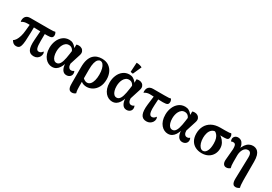

<svg xmlns="http://www.w3.org/2000/svg" viewBox="40 -1896 4606 3252"><g transform="rotate(30 2343.0 -269.5)"><path d="M503 15Q427 15 398 -43Q369 -101 379 -232L395 -451H481L479 -274Q478 -177 491.5 -136.5Q505 -96 538 -96Q561 -96 579 -107Q597 -118 610 -140Q617 -136 621.5 -126Q626 -116 626 -105Q626 -74 611 -46.5Q596 -19 568.5 -2Q541 15 503 15ZM159 15Q99 15 65 -50Q91 -62 112.5 -96Q134 -130 149 -180.5Q164 -231 169 -290L186 -462H266L263 -306Q261 -206 256 -143Q251 -80 240 -45.5Q229 -11 209.5 2Q190 15 159 15ZM24 -382Q20 -394 20 -407Q20 -461 49.5 -490.5Q79 -520 132 -520H494Q554 -520 578 -522Q602 -524 614 -530Q623 -522 629.5 -505Q636 -488 636 -472Q636 -436 613 -421Q590 -406 527 -406Q476 -406 420.5 -407Q365 -408 312 -410Q259 -412 214.5 -413Q170 -414 141 -414Q104 -414 78 -406.5Q52 -399 24 -382Z M862 15Q825 15 790 -1.5Q755 -18 726.5 -51Q698 -84 681.5 -133Q665 -182 665 -247Q665 -321 692 -386Q719 -451 770.5 -491Q822 -531 893 -531Q935 -531 966.5 -512.5Q998 -494 1018.5 -468Q1039 -442 1046 -417L1029 -352Q1028 -390 1001 -420.5Q974 -451 930 -451Q894 -451 869 -432Q844 -413 828 -383Q812 -353 805 -318.5Q798 -284 798 -252Q798 -202 809.5 -163Q821 -124 842.5 -102.5Q864 -81 894 -81Q916 -81 932.5 -92Q949 -103 961.5 -123.5Q974 -144 983.5 -173.5Q993 -203 1000.5 -241Q1008 -279 1014 -324L1026 -412Q1031 -444 1033 -473Q1035 -502 1033 -519Q1041 -523 1054 -525Q1067 -527 1079 -527Q1113 -527 1139 -510.5Q1165 -494 1175.5 -464.5Q1186 -435 1173 -394L1108 -190Q1108 -146 1125.5 -121Q1143 -96 1171 -96Q1189 -96 1201.5 -101Q1214 -106 1226 -116Q1238 -97 1238 -72Q1238 -33 1211 -9Q1184 15 1142 15Q1092 15 1063 -28Q1034 -71 1030 -148H1034Q1019 -100 995.5 -63Q972 -26 939 -5.5Q906 15 862 15Z M1373 224Q1343 224 1326.5 210Q1310 196 1303 174Q1296 152 1294.5 126Q1293 100 1293 76V-226Q1293 -314 1312 -373Q1331 -432 1364 -466.5Q1397 -501 1439.5 -516Q1482 -531 1530 -531Q1613 -531 1667 -493Q1721 -455 1747 -394.5Q1773 -334 1773 -265Q1773 -173 1738.5 -110.5Q1704 -48 1650.5 -16.5Q1597 15 1539 15Q1474 15 1430.5 -19.5Q1387 -54 1351 -109L1389 -164Q1411 -100 1444.5 -75.5Q1478 -51 1509 -51Q1547 -51 1573 -80Q1599 -109 1612 -159.5Q1625 -210 1625 -272Q1625 -336 1612.5 -384Q1600 -432 1577.5 -458.5Q1555 -485 1524 -485Q1500 -485 1478 -463.5Q1456 -442 1442.5 -392.5Q1429 -343 1429 -258V63Q1429 87 1431 125.5Q1433 164 1443 196Q1434 205 1414.5 214.5Q1395 224 1373 224Z M2038 15Q2001 15 1966 -1.5Q1931 -18 1902.5 -51Q1874 -84 1857.5 -133Q1841 -182 1841 -247Q1841 -321 1868 -386Q1895 -451 1946.5 -491Q1998 -531 2069 -531Q2111 -531 2142.5 -512.5Q2174 -494 2194.5 -468Q2215 -442 2222 -417L2205 -352Q2204 -390 2177 -420.5Q2150 -451 2106 -451Q2070 -451 2045 -432Q2020 -413 2004 -383Q1988 -353 1981 -318.5Q1974 -284 1974 -252Q1974 -202 1985.5 -163Q1997 -124 2018.5 -102.5Q2040 -81 2070 -81Q2092 -81 2108.5 -92Q2125 -103 2137.5 -123.5Q2150 -144 2159.5 -173.5Q2169 -203 2176.5 -241Q2184 -279 2190 -324L2202 -412Q2207 -444 2209 -473Q2211 -502 2209 -519Q2217 -523 2230 -525Q2243 -527 2255 -527Q2289 -527 2315 -510.5Q2341 -494 2351.5 -464.5Q2362 -435 2349 -394L2284 -190Q2284 -146 2301.5 -121Q2319 -96 2347 -96Q2365 -96 2377.5 -101Q2390 -106 2402 -116Q2414 -97 2414 -72Q2414 -33 2387 -9Q2360 15 2318 15Q2268 15 2239 -28Q2210 -71 2206 -148H2210Q2195 -100 2171.5 -63Q2148 -26 2115 -5.5Q2082 15 2038 15ZM2108 -571Q2096 -572 2082 -574Q2068 -576 2060 -580L2071 -763Q2098 -765 2132 -756.5Q2166 -748 2182 -737Z M2707 15Q2629 15 2600 -49Q2571 -113 2587 -246L2613 -451H2701L2692 -292Q2688 -220 2693 -177Q2698 -134 2713 -115Q2728 -96 2753 -96Q2773 -96 2791 -108Q2809 -120 2821 -141Q2829 -137 2833 -127.5Q2837 -118 2837 -104Q2837 -71 2819.5 -44Q2802 -17 2773 -1Q2744 15 2707 15ZM2425 -382Q2421 -394 2421 -407Q2421 -443 2434 -468.5Q2447 -494 2472.5 -507Q2498 -520 2533 -520H2755Q2815 -520 2839 -522Q2863 -524 2875 -530Q2884 -522 2890.5 -505Q2897 -488 2897 -474Q2897 -434 2874 -420Q2851 -406 2788 -406Q2709 -406 2646.5 -410Q2584 -414 2531 -414Q2503 -414 2478 -406.5Q2453 -399 2425 -382Z M3128 15Q3091 15 3056 -1.5Q3021 -18 2992.5 -51Q2964 -84 2947.5 -133Q2931 -182 2931 -247Q2931 -321 2958 -386Q2985 -451 3036.5 -491Q3088 -531 3159 -531Q3201 -531 3232.5 -512.5Q3264 -494 3284.5 -468Q3305 -442 3312 -417L3295 -352Q3294 -390 3267 -420.5Q3240 -451 3196 -451Q3160 -451 3135 -432Q3110 -413 3094 -383Q3078 -353 3071 -318.5Q3064 -284 3064 -252Q3064 -202 3075.5 -163Q3087 -124 3108.5 -102.5Q3130 -81 3160 -81Q3182 -81 3198.5 -92Q3215 -103 3227.5 -123.5Q3240 -144 3249.5 -173.5Q3259 -203 3266.5 -241Q3274 -279 3280 -324L3292 -412Q3297 -444 3299 -473Q3301 -502 3299 -519Q3307 -523 3320 -525Q3333 -527 3345 -527Q3379 -527 3405 -510.5Q3431 -494 3441.5 -464.5Q3452 -435 3439 -394L3374 -190Q3374 -146 3391.5 -121Q3409 -96 3437 -96Q3455 -96 3467.5 -101Q3480 -106 3492 -116Q3504 -97 3504 -72Q3504 -33 3477 -9Q3450 15 3408 15Q3358 15 3329 -28Q3300 -71 3296 -148H3300Q3285 -100 3261.5 -63Q3238 -26 3205 -5.5Q3172 15 3128 15Z M3787 14Q3717 14 3662 -14.5Q3607 -43 3576 -98Q3545 -153 3545 -233Q3545 -314 3579 -379Q3613 -444 3681 -482Q3749 -520 3852 -520H3945Q4000 -520 4022 -522.5Q4044 -525 4055 -530Q4064 -521 4070.5 -506Q4077 -491 4077 -474Q4077 -434 4057.5 -420Q4038 -406 3988 -406H3865L3818 -422Q3770 -422 3739.5 -394.5Q3709 -367 3695 -322.5Q3681 -278 3681 -227Q3681 -170 3695 -126Q3709 -82 3733 -57Q3757 -32 3787 -32Q3831 -32 3859 -83Q3887 -134 3887 -228Q3887 -288 3874 -327.5Q3861 -367 3840 -390.5Q3819 -414 3795 -424L3859 -430Q3898 -420 3935.5 -389.5Q3973 -359 3998 -313.5Q4023 -268 4023 -212Q4023 -149 3995 -98Q3967 -47 3914 -16.5Q3861 14 3787 14Z M4573 224Q4543 224 4527 206.5Q4511 189 4505.5 160.5Q4500 132 4501 100L4512 -317Q4513 -359 4505 -383Q4497 -407 4482 -417.5Q4467 -428 4447 -428Q4418 -428 4396.5 -413Q4375 -398 4360.5 -373.5Q4346 -349 4338.5 -318.5Q4331 -288 4331 -258V-126Q4331 -88 4334 -62Q4337 -36 4344 -13Q4331 -3 4312.5 6Q4294 15 4269 15Q4233 15 4213.5 -13.5Q4194 -42 4198 -95L4217 -312Q4217 -352 4212 -375Q4207 -398 4195 -407.5Q4183 -417 4161 -417Q4149 -417 4140 -414.5Q4131 -412 4123 -407Q4118 -415 4114.5 -427.5Q4111 -440 4111 -451Q4111 -483 4134.5 -505.5Q4158 -528 4197 -528Q4228 -528 4254.5 -511Q4281 -494 4298 -455Q4315 -416 4315 -348L4297 -353Q4318 -416 4347 -455.5Q4376 -495 4411 -513Q4446 -531 4484 -531Q4507 -531 4533 -523Q4559 -515 4581.5 -492Q4604 -469 4618 -424Q4632 -379 4632 -305V-3Q4632 29 4632.5 67.5Q4633 106 4636 140.5Q4639 175 4646 196Q4637 205 4616.5 214.5Q4596 224 4573 224Z"/></g></svg>

Font: Arima Thin
Style: Regular
Weight: 100
Designer: Joana Correia and Natanael Gama
Foundry: NDISCOVER
Version: Version 1.101;gftools[0.9.23]